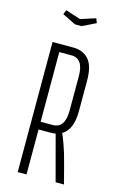

<svg xmlns="http://www.w3.org/2000/svg" viewBox="-115 -791 530 841"><g transform="rotate(15 150.0 -370.0)"><path d="M55 0V-590H150Q193 -590 219 -561.5Q245 -533 245 -465V-329Q245 -283 233 -256Q221 -229 199 -216Q205 -203 217 -170.5Q229 -138 243 -84L265 0H227L172 -206Q167 -205 161.5 -204.5Q156 -204 150 -204H95V0ZM150 -239Q205 -239 205 -319V-475Q205 -555 150 -555H95V-239ZM77 -740 145 -718 213 -740 221 -720 160 -690H130L69 -720Z"/></g></svg>

Font: Exetegue Light
Style: Regular
Weight: 300
Designer: Fábio Duarte Martins
Foundry: Fábio Duarte Martins
Version: Version 0.001